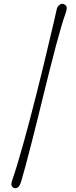

<svg xmlns="http://www.w3.org/2000/svg" viewBox="-20 -892 393 999"><path d="M231.4 -656.2Q264.6 -794.9 274.9 -842.3Q278.3 -857.4 287.1 -864.7Q295.9 -872.1 304.4 -872.1Q313 -872.1 320.1 -865.7Q327.1 -859.4 327.1 -851.6Q327.1 -837.4 319.6 -817.9Q312 -798.3 298.6 -752.7Q285.2 -707 270.3 -650.9Q255.4 -594.7 239.3 -530.8Q223.1 -466.8 206.8 -400.1Q190.4 -333.5 174.1 -267.3Q157.7 -201.2 142.1 -140.4Q126.5 -79.6 112.5 -27.3Q98.6 24.9 90.6 50.5Q82.5 76.2 74.5 81.8Q66.4 87.4 58.8 87.4Q51.3 87.4 45.2 81.1Q39.1 74.7 39.1 66.2Q39.1 57.6 46.6 36.6Q54.2 15.6 69.1 -33.4Q84 -82.5 100.6 -141.6Q117.2 -200.7 134.5 -266.6Q151.9 -332.5 168.9 -399.9Q186 -467.3 201.9 -532.7Q217.8 -598.1 231.4 -656.2Z"/></svg>

Font: Pompiere
Style: Regular
Weight: 400
Designer: Karolina Lach
Foundry: Sorkin Type Co.
Version: Version 1.002